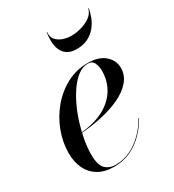

<svg xmlns="http://www.w3.org/2000/svg" viewBox="-171 -785 808 893"><g transform="rotate(-30 233.5 -339.0)"><path d="M179 10Q129 10 95 -10.5Q61 -31 43.8 -67Q26.5 -103 26.5 -150Q26.5 -208.5 48 -265.5Q69.5 -322.5 108.5 -368.8Q147.5 -415 199.5 -442.5Q251.5 -470 312 -470Q370.5 -470 403 -442Q435.5 -414 435.5 -373Q435.5 -333.5 409 -302.8Q382.5 -272 337 -250.8Q291.5 -229.5 234.8 -217.2Q178 -205 116.5 -201V-203.5Q159.5 -206.5 196 -216.8Q232.5 -227 261.2 -244.5Q290 -262 310.2 -286Q330.5 -310 341.5 -340.2Q352.5 -370.5 352.5 -406Q352.5 -429 343.8 -448Q335 -467 311 -467Q284.5 -467 259.5 -449Q234.5 -431 212.5 -400.2Q190.5 -369.5 172.2 -331Q154 -292.5 141 -250.2Q128 -208 121 -167.5Q114 -127 114 -93Q114 -36 135.2 -15.2Q156.5 5.5 189.5 5.5Q232 5.5 269.2 -12.2Q306.5 -30 337 -60.5Q367.5 -91 389.5 -130L392 -129Q371.5 -92 340.8 -60.2Q310 -28.5 269.8 -9.2Q229.5 10 179 10ZM302 -551Q270.5 -551 252 -563.8Q233.5 -576.5 225 -597Q216.5 -617.5 216 -641.5Q215.5 -665.5 219 -688.5H221.5Q218.5 -664.5 231.2 -648.8Q244 -633 266 -625Q288 -617 312 -617Q336 -617 364.2 -624.8Q392.5 -632.5 414.5 -648.2Q436.5 -664 442 -688.5H444.5Q441 -665.5 431.5 -641.5Q422 -617.5 405 -597Q388 -576.5 362.8 -563.8Q337.5 -551 302 -551Z"/></g></svg>

Font: Bodoni Moda 72pt Medium
Style: Italic
Weight: 500
Italic angle: -13°
Designer: Owen Earl
Foundry: indestructible type
Version: Version 2.004